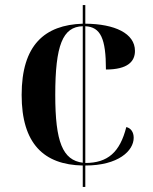

<svg xmlns="http://www.w3.org/2000/svg" viewBox="-20 -734 599 754"><path d="M305 -84V0H315V-84C445 -84 505 -142 505 -193C505 -215 494 -231 476 -235C451 -136 403 -94 315 -94V-631C375 -628 396 -583 396 -461C482 -461 510 -493 510 -534C510 -603 431 -640 315 -641V-714H305V-641C155 -636 65 -557 65 -361C65 -170 152 -87 305 -84ZM305 -631V-95C226 -105 197 -177 197 -361C197 -556 226 -629 305 -631Z"/></svg>

Font: Noto Serif Display SemiBold
Style: Regular
Weight: 600
Designer: Monotype Design Team
Foundry: Monotype Imaging Inc.
Version: Version 2.009